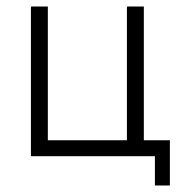

<svg xmlns="http://www.w3.org/2000/svg" viewBox="-20 -480 577 590"><path d="M422 -49V-460H370V-49H127V-460H75V0H456V90H502V-49Z"/></svg>

Font: Jost Light
Style: Regular
Weight: 300
Version: Version 3.710